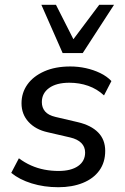

<svg xmlns="http://www.w3.org/2000/svg" viewBox="-20 -774 523 803"><path d="M224 9Q164 9 112.5 -7Q61 -23 27 -51L59 -112Q83 -94 110 -82Q137 -70 166 -64.5Q195 -59 225 -59Q277 -59 306.5 -79.5Q336 -100 336 -136Q336 -160 320 -176Q304 -192 274 -199L179 -221Q129 -232 99.5 -264Q70 -296 70 -342Q70 -386 94.5 -420.5Q119 -455 165 -475.5Q211 -496 274 -496Q307 -496 339 -489Q371 -482 399 -468.5Q427 -455 446 -435L415 -375Q386 -402 349 -415Q312 -428 270 -428Q216 -428 185.5 -406Q155 -384 155 -347Q155 -324 168.5 -308Q182 -292 212 -285L306 -263Q361 -250 390.5 -220Q420 -190 420 -143Q420 -95 395.5 -61Q371 -27 326.5 -9Q282 9 224 9ZM242 -552 153 -754H214L287 -610L395 -754H457L326 -552Z"/></svg>

Font: Nunito Sans 12pt Medium
Style: Italic
Weight: 500
Italic angle: -9°
Designer: Vernon Adams
Foundry: Vernon Adams
Version: Version 3.101;gftools[0.9.27]